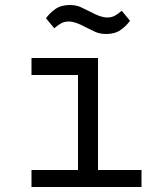

<svg xmlns="http://www.w3.org/2000/svg" viewBox="-20 -748 640 768"><path d="M106 -68H292V-448H106V-516H372V-68H546V0H106ZM405 -612Q379 -612 360 -621Q341 -630 325 -638Q301 -651 284.5 -656.5Q268 -662 255 -662Q238 -662 225 -655Q212 -648 197 -635L164 -675Q178 -695 201 -711.5Q224 -728 259 -728Q285 -728 304 -719Q323 -710 339 -702Q363 -689 379.5 -683.5Q396 -678 409 -678Q426 -678 439 -685Q452 -692 467 -705L500 -665Q486 -645 463 -628.5Q440 -612 405 -612Z"/></svg>

Font: IBM Plex Mono
Style: Regular
Weight: 400
Monospace: yes
Designer: Mike Abbink, Paul van der Laan, Pieter van Rosmalen
Foundry: Bold Monday
Version: Version 2.3